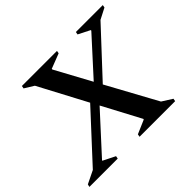

<svg xmlns="http://www.w3.org/2000/svg" viewBox="-184 -862 1064 1064"><g transform="rotate(-45 348.5 -330.0)"><path d="M-34 0 -30 -16 46 -53 299 -327 149 -610 94 -644 97 -660H372L369 -644L281 -610V-605L395 -395L586 -605V-609L517 -644L520 -660H731L728 -644L664 -611L420 -349L581 -54L641 -16L638 0H359L362 -16L443 -51L444 -55L325 -279L121 -56L119 -52L191 -16L188 0Z"/></g></svg>

Font: Spectral SC SemiBold
Style: Italic
Weight: 600
Italic angle: -10°
Designer: Jean-Baptiste Levee
Foundry: Production Type
Version: Version 2.001